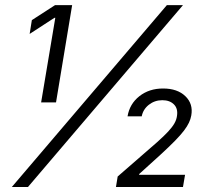

<svg xmlns="http://www.w3.org/2000/svg" viewBox="-20 -748 845 768"><path d="M268.6 -727.5 204.1 -338.4H144.5L201.2 -676.8H197.8L98.6 -612.3L107.4 -667.5L200.2 -727.5ZM27.3 0 647.5 -727.5H711.9L91.8 0ZM443.8 0 450.7 -42 608.9 -179.7Q636.2 -204.1 652.6 -221.7Q668.9 -239.3 677.5 -254.2Q686 -269 688 -284.7Q692.4 -314 675.5 -330.6Q658.7 -347.2 629.4 -347.2Q598.6 -347.2 575.4 -328.9Q552.2 -310.5 546.9 -282.7H490.2Q498.5 -332.5 537.6 -363.3Q576.7 -394 632.3 -394Q689.5 -394 721.4 -363.3Q753.4 -332.5 745.1 -286.1Q742.7 -272 735.8 -257.3Q729 -242.7 715.6 -225.1Q702.1 -207.5 679.2 -184.1Q656.2 -160.6 621.1 -128.4L537.1 -52.2L536.1 -48.8H720.2L711.9 0Z"/></svg>

Font: Inter 16pt Light
Style: Italic
Weight: 300
Italic angle: -9.3988°
Version: Version 4.001;git-66647c0bb